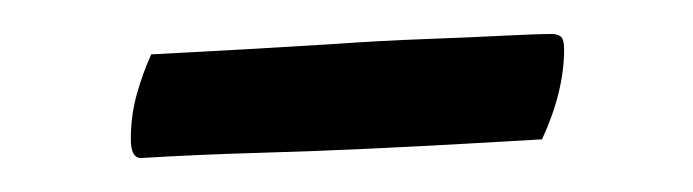

<svg xmlns="http://www.w3.org/2000/svg" viewBox="-20 -292 408 113"><path d="M69 -260Q127 -263 175 -266Q203 -268 230 -269Q257 -270 276.5 -271Q296 -272 305 -272Q308 -272 310 -270.5Q312 -269 312 -263Q312 -238 299 -210Q282 -209 255.5 -207.5Q229 -206 197.5 -204.5Q166 -203 131 -202Q96 -201 63 -199Q57 -199 57 -210Q57 -224 60.5 -236.5Q64 -249 69 -260Z"/></svg>

Font: Vermiglione
Style: Regular
Weight: 400
Version: Version 1.000